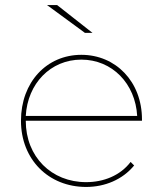

<svg xmlns="http://www.w3.org/2000/svg" viewBox="-20 -737 653 760"><path d="M82 -278C89 -406 180 -501 302 -501C424 -501 516 -406 523 -278ZM321 3C395 3 465 -26 511 -82L497 -96C456 -42 390 -16 321 -16C184 -16 82 -116 82 -259H542V-264C542 -414 438 -520 302 -520C165 -520 63 -412 63 -259C63 -106 172 3 321 3ZM206 -717H166L316 -607H346Z"/></svg>

Font: Montserrat-Alt1 Thin
Style: Regular
Weight: 100
Designer: Differentunic
Foundry: Differentunic
Version: Version 7.222